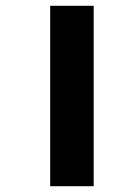

<svg xmlns="http://www.w3.org/2000/svg" viewBox="-20 -642 418 662"><path d="M153 -622V0H303V-622Z"/></svg>

Font: Noto Sans ExtraCondensed Black
Style: Italic
Weight: 900
Width: 2
Italic angle: -12°
Designer: Monotype Design Team
Foundry: Monotype Imaging Inc.
Version: Version 2.013